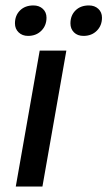

<svg xmlns="http://www.w3.org/2000/svg" viewBox="-20 -686 395 706"><path d="M126 -500H224L136 0H38ZM35 -600Q35 -629 53.5 -647.5Q72 -666 103 -666Q124 -666 137.5 -653.5Q151 -641 151 -621Q151 -592 132 -573Q113 -554 83 -554Q62 -554 48.5 -567Q35 -580 35 -600ZM239 -600Q239 -629 257.5 -647.5Q276 -666 307 -666Q328 -666 341.5 -653.5Q355 -641 355 -621Q355 -592 336 -573Q317 -554 287 -554Q265 -554 252 -567Q239 -580 239 -600Z"/></svg>

Font: Sarabun Medium
Style: Italic
Weight: 500
Italic angle: -10°
Designer: Suppakit Chalermlarp | Katatrad Co.,Ltd.
Foundry: Cadson Demak Co.,Ltd.
Version: Version 1.000; ttfautohint (v1.6)